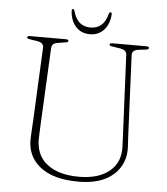

<svg xmlns="http://www.w3.org/2000/svg" viewBox="-58 -908 846 975"><g transform="rotate(5 365.0 -420.5)"><path d="M581 -284 564 -649.5Q563.5 -672.5 527 -678L491 -683.5Q480.5 -685 477.8 -687.5Q475 -690 475 -692.5Q475 -700 489 -700H662Q676 -700 676 -692.5Q676 -689.5 673 -686.8Q670 -684 660 -683L626.5 -679Q606.5 -677 598.8 -668.8Q591 -660.5 591.5 -649L608 -281Q609 -257 610.2 -234Q611.5 -211 613 -186Q618.5 -97 556.5 -41Q494.5 15 378 15Q248.5 15 181 -39.5Q113.5 -94 117.5 -184Q118 -200.5 119.5 -226Q121 -251.5 122.5 -277.2Q124 -303 124.5 -321L140 -647.5Q141.5 -673 104 -678.5L71 -683.5Q55 -686 55 -692Q55 -700 69.5 -700H251.5Q265.5 -700 265.5 -692Q265.5 -689.5 262.5 -687.2Q259.5 -685 249.5 -683.5L216.5 -678.5Q198.5 -676 190.2 -669.5Q182 -663 181 -648.5L165 -326Q163 -285.5 161.5 -253.5Q160 -221.5 159 -192Q155.5 -103.5 214.2 -56.8Q273 -10 378 -10Q478 -10 533.8 -56.2Q589.5 -102.5 585.5 -184Q584 -217.5 583 -241Q582 -264.5 581 -284ZM370.5 -770Q403 -770 425 -788.5Q447 -807 458 -848.5Q460.5 -856 465.5 -856Q472.5 -856 472.5 -847.5Q470 -798.5 442.8 -767.2Q415.5 -736 370.5 -736Q325 -736 297.8 -767.2Q270.5 -798.5 268.5 -847.5Q268.5 -856 275 -856Q280 -856 282 -848.5Q293.5 -807 315.5 -788.5Q337.5 -770 370.5 -770Z"/></g></svg>

Font: Fraunces 9pt Thin
Style: Regular
Weight: 100
Version: Version 1.000;[b76b70a41]